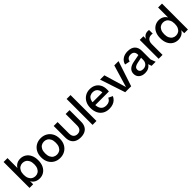

<svg xmlns="http://www.w3.org/2000/svg" viewBox="370 -2211 3724 3724"><g transform="rotate(-45 2231.5 -349.5)"><path d="M304 -79Q346 -79 378.5 -99.5Q411 -120 430 -160Q449 -200 449 -259Q449 -319 430 -359Q411 -399 378.5 -419Q346 -439 304 -439Q263 -439 230.5 -419Q198 -399 178.5 -359Q159 -319 159 -259Q159 -200 178 -160Q197 -120 230 -99.5Q263 -79 304 -79ZM59 0V-711H166V-440H167Q185 -471 211 -491Q237 -511 268 -520.5Q299 -530 331 -530Q397 -530 448.5 -497.5Q500 -465 529.5 -404.5Q559 -344 559 -259Q559 -174 529 -113.5Q499 -53 447.5 -20.5Q396 12 331 12Q296 12 263 2Q230 -8 203.5 -29Q177 -50 160 -83H159V0Z M894 12Q820 12 762 -21Q704 -54 670.5 -114.5Q637 -175 637 -259Q637 -343 670.5 -403.5Q704 -464 762 -497Q820 -530 894 -530Q967 -530 1025 -497Q1083 -464 1117 -403.5Q1151 -343 1151 -259Q1151 -175 1117 -114.5Q1083 -54 1025 -21Q967 12 894 12ZM894 -79Q934 -79 967.5 -98.5Q1001 -118 1020.5 -158Q1040 -198 1040 -259Q1040 -320 1020.5 -360Q1001 -400 967.5 -419.5Q934 -439 894 -439Q853 -439 819.5 -419.5Q786 -400 766.5 -360Q747 -320 747 -259Q747 -198 766.5 -158Q786 -118 819.5 -98.5Q853 -79 894 -79Z M1457 12Q1391 12 1342 -11.5Q1293 -35 1266.5 -83Q1240 -131 1240 -203V-518H1347V-207Q1347 -142 1377 -110.5Q1407 -79 1457 -79Q1507 -79 1537.5 -110.5Q1568 -142 1568 -207V-518H1675V-203Q1675 -131 1648.5 -83Q1622 -35 1573 -11.5Q1524 12 1457 12Z M1788 0V-711H1895V0Z M2242 12Q2164 12 2107 -22Q2050 -56 2020 -118Q1990 -180 1990 -262Q1990 -342 2022 -402Q2054 -462 2110 -496Q2166 -530 2238 -530Q2309 -530 2361.5 -500.5Q2414 -471 2443.5 -416.5Q2473 -362 2473 -288Q2473 -273 2472.5 -258.5Q2472 -244 2470 -234H2046V-310H2404L2368 -294Q2369 -344 2353 -378Q2337 -412 2307 -429.5Q2277 -447 2235 -447Q2196 -447 2164.5 -429.5Q2133 -412 2115 -375.5Q2097 -339 2097 -282V-250Q2097 -168 2134.5 -122Q2172 -76 2246 -76Q2292 -76 2324.5 -95.5Q2357 -115 2377 -157L2462 -116Q2443 -74 2411.5 -45.5Q2380 -17 2337.5 -2.5Q2295 12 2242 12Z M2684 0 2512 -518H2630L2765 -62H2766L2902 -518H3019L2847 0Z M3222 12Q3145 12 3097 -28.5Q3049 -69 3049 -137Q3049 -203 3093.5 -243.5Q3138 -284 3214 -298L3420 -338V-265L3256 -231Q3208 -221 3183 -201Q3158 -181 3158 -144Q3158 -108 3182.5 -88.5Q3207 -69 3249 -69Q3286 -69 3314.5 -85Q3343 -101 3358.5 -130Q3374 -159 3374 -196V-343Q3374 -391 3348.5 -417.5Q3323 -444 3275 -444Q3229 -444 3202 -422.5Q3175 -401 3165 -360L3062 -382Q3078 -449 3135 -489.5Q3192 -530 3277 -530Q3379 -530 3430 -479Q3481 -428 3481 -338V-103L3519 0H3408L3384 -68H3382Q3359 -30 3318 -9Q3277 12 3222 12Z M3601 0V-518H3701V-447H3702Q3717 -485 3750.5 -507.5Q3784 -530 3830 -530Q3840 -530 3849.5 -529Q3859 -528 3865 -526V-426Q3855 -429 3845.5 -429.5Q3836 -430 3825 -430Q3793 -430 3766 -415.5Q3739 -401 3723.5 -371Q3708 -341 3708 -295V0Z M4132 12Q4067 12 4015 -20.5Q3963 -53 3933.5 -113.5Q3904 -174 3904 -259Q3904 -344 3933.5 -404.5Q3963 -465 4015 -497.5Q4067 -530 4132 -530Q4164 -530 4195 -520.5Q4226 -511 4252.5 -491Q4279 -471 4296 -439H4297V-711H4404V0H4303V-83Q4286 -50 4259 -29Q4232 -8 4199.5 2Q4167 12 4132 12ZM4158 -79Q4200 -79 4233 -99.5Q4266 -120 4284.5 -160Q4303 -200 4303 -259Q4303 -319 4284 -359Q4265 -399 4232.5 -419Q4200 -439 4158 -439Q4117 -439 4084.5 -419Q4052 -399 4033 -359Q4014 -319 4014 -259Q4014 -200 4033 -160Q4052 -120 4084.5 -99.5Q4117 -79 4158 -79Z"/></g></svg>

Font: TikTok Sans 24pt Medium
Style: Regular
Weight: 500
Version: Version 4.000